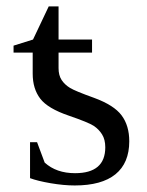

<svg xmlns="http://www.w3.org/2000/svg" viewBox="-20 -583 462 602"><path d="M163.6 -369.1Q163.6 -346.7 173.3 -332Q183.1 -317.4 199.5 -307.4Q215.8 -297.4 274.4 -276.4Q337.4 -253.4 361.3 -221.2Q385.3 -189 385.3 -140.1Q385.3 -71.8 342 -36.6Q298.8 -1.5 214.4 -1.5Q180.2 -1.5 138.9 -8.5Q97.7 -15.6 74.2 -24.4V-137.2H96.2L120.1 -73.2Q156.7 -40 215.3 -40Q310.1 -40 310.1 -121.1Q310.1 -145.5 300 -161.6Q290 -177.7 273.7 -188.5Q257.3 -199.2 196.3 -220.2Q129.9 -242.7 106.2 -273.7Q82.5 -304.7 82.5 -352.1V-418H22.5V-439.9L83.5 -459L132.8 -563H163.6V-459H268.6V-418H163.6Z"/></svg>

Font: Tinos
Style: Regular
Weight: 400
Designer: Steve Matteson
Foundry: Monotype Imaging Inc.
Version: Version 1.23